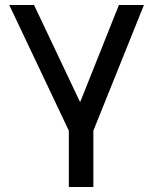

<svg xmlns="http://www.w3.org/2000/svg" viewBox="-20 -540 611 767"><path d="M299 -134H301L455 -520H555L353 -18V207H255V-18L17 -520H116Z"/></svg>

Font: Non Bureau
Style: Regular
Weight: 400
Designer: Jona Saucedo
Foundry: Non Foundry
Version: Version 1.000; ttfautohint (v1.8.4)